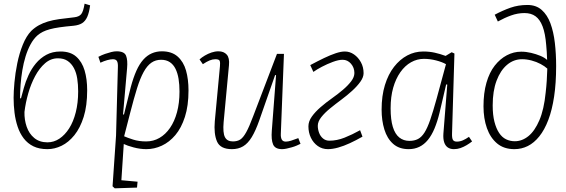

<svg xmlns="http://www.w3.org/2000/svg" viewBox="-20 -797 3080 1044"><path d="M238 14Q193 14 161.5 -1.5Q130 -17 109 -44.5Q88 -72 76 -108Q64 -144 59 -184Q54 -224 54 -265Q54 -299 58.5 -349Q63 -399 74 -453Q85 -507 104 -554Q123 -601 150 -629Q170 -648 192 -660Q214 -672 240.5 -680Q267 -688 302 -693Q337 -698 384 -703Q410 -706 421.5 -720Q433 -734 440 -777L470 -768Q465 -729 454.5 -705.5Q444 -682 426.5 -671Q409 -660 380 -657Q335 -653 304 -648.5Q273 -644 251 -638Q229 -632 213 -624Q197 -616 183 -604Q162 -585 146 -555.5Q130 -526 119 -490Q108 -454 101.5 -415Q95 -376 92 -337Q89 -298 89 -263L94 -262L110 -320Q119 -353 135 -388Q151 -423 175 -452Q199 -481 232 -499Q265 -517 309 -517Q363 -517 394.5 -489Q426 -461 440 -414Q454 -367 454 -306Q454 -222 435 -161.5Q416 -101 384.5 -62Q353 -23 315 -4.5Q277 14 238 14ZM295 -480Q256 -480 225 -453Q194 -426 171 -383Q148 -340 133.5 -289Q119 -238 113 -188Q112 -146 125 -108Q138 -70 166.5 -46.5Q195 -23 238 -23Q273 -23 303 -43Q333 -63 356 -99Q379 -135 392 -186.5Q405 -238 405 -300Q405 -337 400 -369.5Q395 -402 382 -426.5Q369 -451 348 -465.5Q327 -480 295 -480Z M621 -432Q622 -455 616 -465Q610 -475 594 -475Q581 -475 563 -470Q545 -465 526 -456L515 -488Q534 -498 551.5 -504Q569 -510 585 -514Q601 -518 614 -518Q656 -518 665.5 -494Q675 -470 671 -426L649 -175L654 -174L691 -323Q705 -375 721.5 -412Q738 -449 759 -472.5Q780 -496 805.5 -507Q831 -518 860 -518Q914 -518 946 -489.5Q978 -461 991.5 -413.5Q1005 -366 1005 -305Q1005 -222 985.5 -161.5Q966 -101 933.5 -62.5Q901 -24 860 -5Q819 14 776 14Q742 14 706.5 4.5Q671 -5 653 -14L640 183L728 191L725 223L604 227L592 216L611 -60ZM856 -472Q826 -472 803 -456Q780 -440 761 -405.5Q742 -371 725 -316.5Q708 -262 688 -184L655 -56Q673 -48 704 -38Q735 -28 775 -28Q814 -28 847 -47Q880 -66 904.5 -101.5Q929 -137 942.5 -187Q956 -237 956 -299Q956 -337 951 -368Q946 -399 934.5 -422.5Q923 -446 903.5 -459Q884 -472 856 -472Z M1065 -474Q1077 -485 1094 -495Q1111 -505 1130 -511.5Q1149 -518 1168 -518Q1197 -518 1213 -500Q1229 -482 1225 -442L1196 -133Q1191 -75 1203 -51.5Q1215 -28 1246 -28Q1270 -28 1286 -38Q1302 -48 1318.5 -77.5Q1335 -107 1357 -166L1486 -504H1524L1507 -70Q1506 -50 1512 -38.5Q1518 -27 1534 -27Q1546 -27 1562.5 -32Q1579 -37 1602 -46L1614 -15Q1606 -11 1593.5 -5.5Q1581 0 1566.5 4Q1552 8 1538.5 11Q1525 14 1514 14Q1476 14 1465 -11.5Q1454 -37 1458 -87L1481 -388L1476 -389L1390 -143Q1370 -86 1349 -51.5Q1328 -17 1302 -1.5Q1276 14 1241 14Q1178 14 1160 -27.5Q1142 -69 1148 -138L1176 -437Q1178 -457 1174.5 -466Q1171 -475 1151 -475Q1136 -475 1120 -468.5Q1104 -462 1083 -448Z M1667 -443Q1708 -465 1742.5 -481.5Q1777 -498 1805.5 -507.5Q1834 -517 1855 -517Q1882 -517 1905 -501Q1928 -485 1942.5 -458.5Q1957 -432 1957 -399Q1957 -377 1939.5 -352.5Q1922 -328 1894.5 -303Q1867 -278 1836 -255Q1805 -232 1775.5 -208Q1746 -184 1727 -160Q1708 -136 1708 -113Q1708 -94 1715 -75Q1722 -56 1736.5 -44Q1751 -32 1771 -32Q1812 -32 1853.5 -48.5Q1895 -65 1938 -89L1951 -54Q1916 -34 1882.5 -18.5Q1849 -3 1818.5 5.5Q1788 14 1763 14Q1732 14 1708 -3Q1684 -20 1670.5 -48Q1657 -76 1657 -110Q1657 -137 1675.5 -163Q1694 -189 1723.5 -214.5Q1753 -240 1787 -264Q1818 -286 1845 -309Q1872 -332 1889.5 -355Q1907 -378 1907 -400Q1907 -429 1888.5 -450.5Q1870 -472 1843 -472Q1821 -472 1790 -460.5Q1759 -449 1730.5 -434Q1702 -419 1684 -406Z M2438 -73Q2437 -47 2442.5 -37Q2448 -27 2464 -27Q2481 -27 2497 -34Q2513 -41 2530 -53L2547 -28Q2533 -17 2517 -7.5Q2501 2 2484 8Q2467 14 2448 14Q2428 14 2414.5 4.5Q2401 -5 2395 -24Q2389 -43 2391 -71L2412 -337L2406 -338L2370 -184Q2358 -135 2342.5 -98Q2327 -61 2306.5 -36Q2286 -11 2260 1.5Q2234 14 2202 14Q2150 14 2117.5 -15Q2085 -44 2070 -93Q2055 -142 2055 -201Q2055 -276 2073 -334.5Q2091 -393 2122.5 -433.5Q2154 -474 2194.5 -495.5Q2235 -517 2281 -517Q2315 -517 2344 -510.5Q2373 -504 2403 -493L2436 -513L2451 -506ZM2206 -31Q2233 -31 2252.5 -41Q2272 -51 2288 -76Q2304 -101 2319.5 -146Q2335 -191 2354 -260L2405 -448Q2384 -460 2351 -468.5Q2318 -477 2285 -477Q2248 -477 2215 -458.5Q2182 -440 2157 -404.5Q2132 -369 2118 -320Q2104 -271 2104 -208Q2104 -146 2116 -107Q2128 -68 2151 -49.5Q2174 -31 2206 -31Z M2670 -717Q2713 -740 2755.5 -755Q2798 -770 2848 -770Q2895 -770 2925.5 -743Q2956 -716 2973 -670Q2990 -624 2997 -564Q3004 -504 3004 -438Q3004 -345 2993 -272Q2982 -199 2961.5 -145Q2941 -91 2912.5 -55.5Q2884 -20 2850 -3Q2816 14 2777 14Q2720 14 2683 -17Q2646 -48 2627.5 -100.5Q2609 -153 2609 -219Q2609 -291 2625 -347Q2641 -403 2670 -440Q2699 -477 2736 -496.5Q2773 -516 2814 -516Q2841 -516 2868 -509.5Q2895 -503 2918 -493.5Q2941 -484 2955 -471Q2954 -494 2953 -514.5Q2952 -535 2950 -552Q2945 -615 2930.5 -653Q2916 -691 2892 -708.5Q2868 -726 2832 -726Q2795 -726 2759 -713Q2723 -700 2687 -680ZM2779 -29Q2819 -29 2853.5 -57Q2888 -85 2913 -143.5Q2938 -202 2947 -293Q2951 -327 2953 -359Q2955 -391 2956 -424Q2942 -437 2919.5 -449Q2897 -461 2870.5 -468Q2844 -475 2819 -475Q2773 -475 2737 -444.5Q2701 -414 2680 -358Q2659 -302 2659 -224Q2659 -172 2668.5 -135Q2678 -98 2694 -74Q2710 -50 2732 -39.5Q2754 -29 2779 -29Z"/></svg>

Font: Literata 18pt ExtraLight
Style: Italic
Weight: 250
Italic angle: -2°
Designer: Latin by Veronika Burian and Jose Scaglione. Greek by Irene Vlachou. Cyrillic by Vera Evstafieva
Foundry: TypeTogether
Version: Version 3.103;gftools[0.9.29]